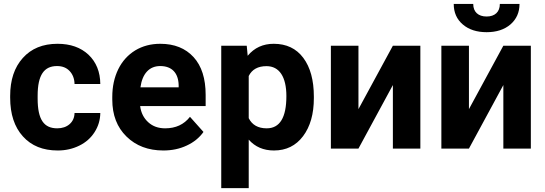

<svg xmlns="http://www.w3.org/2000/svg" viewBox="-20 -763 2800 986"><path d="M273.9 -104C206.1 -104 173.3 -147.9 173.3 -256.8V-271.5C173.3 -378.9 207 -423.8 272.9 -423.8C299.8 -423.8 321.3 -415.5 337.4 -398.4C353.5 -381.3 362.3 -358.9 362.8 -331.5H495.1C494.6 -394 474.1 -444.3 434.6 -481.9C394.5 -519.5 341.3 -538.1 275.4 -538.1C199.7 -538.1 140.6 -513.7 97.2 -465.3C53.7 -417 32.2 -352.1 32.2 -270.5V-261.2C32.2 -176.8 54.2 -110.4 97.7 -62.5C141.1 -14.2 200.7 9.8 276.4 9.8C316.9 9.8 353.5 1.5 387.2 -15.1C420.4 -31.2 446.8 -54.7 465.8 -84.5C484.9 -114.3 494.6 -147 495.1 -182.6H362.8C362.3 -158.7 353.5 -139.6 337.4 -125.5C321.3 -111.3 299.8 -104 273.9 -104Z M818.8 9.8C862.8 9.8 902.8 1.5 939 -15.6C975.1 -32.2 1003.9 -55.7 1024.9 -85.4L955.6 -163.1C924.8 -123.5 882.3 -104 828.1 -104C793 -104 764.2 -114.3 741.2 -135.3C718.3 -156.2 704.1 -183.6 699.7 -218.3H1036.1V-275.9C1036.1 -359.4 1015.6 -424.3 974.1 -469.7C932.6 -515.1 875.5 -538.1 803.2 -538.1C754.9 -538.1 712.4 -526.9 674.8 -504.4C637.2 -481.4 607.9 -449.2 587.4 -407.7C566.9 -365.7 556.6 -318.4 556.6 -265.1V-251.5C556.6 -172.4 581.1 -108.9 629.9 -61.5C678.2 -14.2 741.2 9.8 818.8 9.8ZM802.7 -423.8C862.8 -423.8 896 -388.2 897.5 -325.7V-314.5H701.2C710.9 -384.8 746.6 -423.8 802.7 -423.8Z M1591.8 -266.6C1591.8 -351.1 1573.7 -417.5 1537.6 -465.8C1501.5 -514.2 1450.7 -538.1 1385.7 -538.1C1330.6 -538.1 1286.1 -517.6 1252 -476.6L1247.1 -528.3H1116.2V203.1H1257.3V-45.9C1290 -8.8 1333.5 9.8 1386.7 9.8C1449.7 9.8 1499.5 -14.6 1536.6 -64C1573.2 -112.8 1591.8 -177.7 1591.8 -259.3ZM1450.7 -269.5C1450.7 -159.2 1417 -104 1349.6 -104C1305.2 -104 1274.4 -121.6 1257.3 -156.2V-372.6C1273.9 -406.2 1304.2 -423.3 1348.6 -423.3C1415 -423.3 1450.7 -367.7 1450.7 -269.5Z M1820.8 -202.6V-528.3H1679.2V0H1820.8L1997.6 -326.2V0H2138.7V-528.3H1997.6Z M2546.9 -742.7C2546.9 -701.7 2521.5 -678.2 2479 -678.2C2436 -678.2 2410.2 -701.7 2410.2 -742.7H2310.1C2310.1 -698.7 2325.7 -663.6 2356.9 -637.2C2387.7 -610.8 2428.7 -597.7 2479 -597.7C2529.3 -597.7 2570.3 -610.8 2601.6 -637.7C2632.3 -664.6 2647.9 -699.2 2647.9 -742.7ZM2388.2 -202.6V-528.3H2246.6V0H2388.2L2564.9 -326.2V0H2706.1V-528.3H2564.9Z"/></svg>

Font: Roboto
Style: Bold
Weight: 700
Designer: Google
Version: Version 2.137; 2017